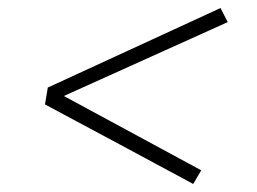

<svg xmlns="http://www.w3.org/2000/svg" viewBox="-20 -579 640 478"><path d="M461 -121 277 -220 92 -319 99 -361 529 -559 547 -524 139 -340 481 -155Z"/></svg>

Font: Iosevka Curly XLtExObl
Style: Regular
Weight: 200
Width: 7
Italic angle: -9°
Monospace: yes
Designer: Belleve Invis
Foundry: Belleve Invis
Version: Version 11.0.1; ttfautohint (v1.8.3)